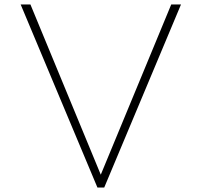

<svg xmlns="http://www.w3.org/2000/svg" viewBox="-20 -845 908 865"><path d="M419 0 73 -825H117L434 -58L751.5 -825H795.5L449.5 0Z"/></svg>

Font: Spartan Thin ExtraLight
Style: Regular
Weight: 250
Version: Version 1.004